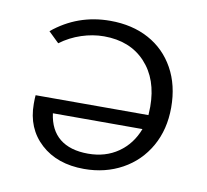

<svg xmlns="http://www.w3.org/2000/svg" viewBox="-61 -538 657 610"><g transform="rotate(10 268.0 -233.0)"><path d="M486 -234Q486 -163 455 -108.5Q424 -54 369.5 -24Q315 6 247 6Q160 6 107 -42.5Q54 -91 54 -170Q54 -189 55 -198H419L420 -225Q420 -314 370.5 -367Q321 -420 237 -420Q201 -420 164.5 -408Q128 -396 97 -373L63 -406Q143 -472 248 -472Q319 -472 372.5 -443Q426 -414 456 -360Q486 -306 486 -234ZM408 -151H119Q126 -98 159.5 -71Q193 -44 251 -44Q307 -44 348 -72.5Q389 -101 408 -151Z"/></g></svg>

Font: Ysabeau SC
Style: Regular
Weight: 400
Designer: Christian Thalmann (Catharsis Fonts)
Version: Version 0.003